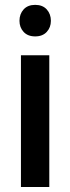

<svg xmlns="http://www.w3.org/2000/svg" viewBox="-20 -750 282 770"><path d="M177.7 -528.3V0H64V-528.3ZM58.1 -666.5Q58.1 -693.8 74.7 -712.2Q91.3 -730.5 121.1 -730.5Q150.9 -730.5 167.5 -712.2Q184.1 -693.8 184.1 -666.5Q184.1 -640.1 167.5 -622.1Q150.9 -604 121.1 -604Q91.3 -604 74.7 -622.1Q58.1 -640.1 58.1 -666.5Z"/></svg>

Font: Roboto Condensed Medium
Style: Regular
Weight: 500
Designer: Christian Robertson
Foundry: Google
Version: Version 3.0